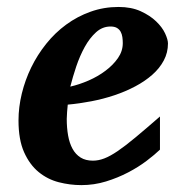

<svg xmlns="http://www.w3.org/2000/svg" viewBox="-20 -520 520 552"><path d="M333 -396Q333 -404.8 331.8 -413.3Q330.6 -421.9 326.9 -428.7Q323.2 -435.5 316.2 -439.7Q309.1 -443.8 297.9 -443.8Q274.4 -443.8 256.1 -427.2Q237.8 -410.6 223.6 -385Q209.5 -359.4 199.2 -328.9Q189 -298.3 182.1 -271Q208 -276.9 234.9 -288.6Q261.7 -300.3 283.4 -316.7Q305.2 -333 319.1 -353Q333 -373 333 -396ZM462.9 -395Q462.9 -368.7 450.9 -346.2Q439 -323.7 418 -305.2Q397 -286.6 368.9 -271.7Q340.8 -256.8 308.8 -246.1Q276.9 -235.4 242.4 -228.8Q208 -222.2 174.8 -219.2Q173.8 -210 172.9 -198.2Q171.9 -186.5 171.9 -178.2Q171.9 -152.3 175.8 -130.4Q179.7 -108.4 188.5 -92.3Q197.3 -76.2 211.7 -67.1Q226.1 -58.1 247.1 -58.1Q263.2 -58.1 279.8 -64.5Q296.4 -70.8 318.4 -85.7Q340.3 -100.6 369.6 -125Q398.9 -149.4 439.9 -185.1V-89.8Q425.3 -75.7 401.9 -57.9Q378.4 -40 348.6 -24.4Q318.8 -8.8 284.7 1.7Q250.5 12.2 213.9 12.2Q181.2 12.2 148.9 3.9Q116.7 -4.4 91.1 -25.4Q65.4 -46.4 49.3 -82.3Q33.2 -118.2 33.2 -173.8Q33.2 -211.9 42.7 -251Q52.2 -290 69.8 -326.2Q87.4 -362.3 112.8 -394Q138.2 -425.8 170.2 -449.2Q202.1 -472.7 240.2 -486.3Q278.3 -500 320.8 -500Q357.4 -500 384.3 -487.8Q411.1 -475.6 428.7 -458.7Q446.3 -441.9 454.6 -424.1Q462.9 -406.2 462.9 -395Z"/></svg>

Font: Charis SIL
Style: Bold Italic
Weight: 700
Italic angle: -11°
Foundry: SIL International
Version: Version 4.112